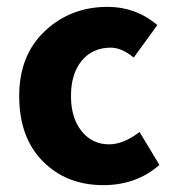

<svg xmlns="http://www.w3.org/2000/svg" viewBox="-20 -528 507 560"><path d="M281 12Q174 12 105 -57.5Q36 -127 36 -248Q36 -367 111 -437.5Q186 -508 294 -508Q376 -508 439 -455L370 -360Q335 -389 303 -389Q250 -389 218.5 -351Q187 -313 187 -248Q187 -184 218 -145.5Q249 -107 298 -107Q340 -107 387 -143L445 -47Q378 12 281 12Z"/></svg>

Font: Toshiba Sans
Style: Bold
Weight: 700
Designer: Paul D. Hunt
Foundry: Toshiba Corporation
Version: Version 2.020;PS 2.0;hotconv 1.0.86;makeotf.lib2.5.63406